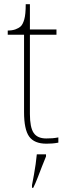

<svg xmlns="http://www.w3.org/2000/svg" viewBox="-20 -677 326 918"><path d="M202 10Q144 10 119.5 -24Q95 -58 95 -141V-511H17V-531Q38 -531 53.5 -536.5Q69 -542 79 -551Q89 -560 96 -584Q103 -608 103 -657H123V-536H250V-511H123V-132Q123 -68 141 -41.5Q159 -15 201 -15Q218 -15 230.5 -16Q243 -17 259 -20V5Q243 8 229.5 9Q216 10 202 10ZM133 208Q138 183 142.5 157.5Q147 132 150.5 107.5Q154 83 156 61H200V71Q191 92 180.5 119.5Q170 147 159.5 174Q149 201 139 221H133Z"/></svg>

Font: Noto Serif Khmer Thin
Style: Regular
Weight: 250
Version: Version 2.003